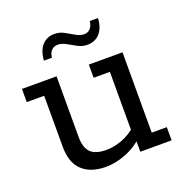

<svg xmlns="http://www.w3.org/2000/svg" viewBox="-107 -657 739 766"><g transform="rotate(-20 262.5 -274.5)"><path d="M216 10Q153 10 117 -23Q81 -56 81 -125V-341H7V-397H154V-139Q154 -94 174.5 -73.5Q195 -53 241 -53Q273 -53 307.5 -65.5Q342 -78 380 -111L360 -82V-341H291V-397H434V-56H498V0H365V-58L384 -61Q347 -25 302.5 -7.5Q258 10 216 10ZM313 -473Q292 -473 272.5 -483.5Q253 -494 235.5 -504Q218 -514 201 -514Q185 -514 174.5 -503.5Q164 -493 162 -473H128Q131 -515 151 -537Q171 -559 203 -559Q225 -559 244 -548.5Q263 -538 281 -527.5Q299 -517 316 -517Q331 -517 341.5 -528Q352 -539 354 -559H389Q386 -517 366 -495Q346 -473 313 -473Z"/></g></svg>

Font: Rokkitt
Style: Regular
Weight: 400
Designer: Vernon Adams
Foundry: Vernon Adams
Version: Version 3.103